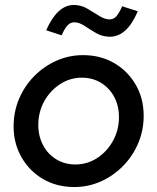

<svg xmlns="http://www.w3.org/2000/svg" viewBox="-20 -742 633 772"><path d="M278.7 10Q208.5 10 153.6 -21.8Q98.7 -53.7 66.7 -109.3Q34.7 -164.8 34.7 -234.2Q34.7 -292.3 56.5 -344.2Q78.3 -396 117.2 -435.5Q156 -475 206.5 -497.7Q257 -520.3 314 -520.3Q384 -520.3 438.8 -488.5Q493.7 -456.7 525.7 -401.5Q557.7 -346.4 557.7 -276Q557.7 -218.2 535.8 -166.4Q514 -114.7 475.2 -75Q436.3 -35.3 386 -12.7Q335.7 10 278.7 10ZM283 -80.7Q331 -80.7 370.9 -106.7Q410.8 -132.7 434.6 -176.3Q458.3 -219.8 458.3 -271Q458.3 -317 439 -352.8Q419.6 -388.5 385.8 -409.1Q352 -429.7 309.3 -429.7Q261.7 -429.7 221.7 -403.7Q181.7 -377.7 157.8 -334.7Q134 -291.7 134 -239.4Q134 -194.3 153.3 -158Q172.7 -121.7 206.6 -101.2Q240.5 -80.7 283 -80.7ZM228 -600 165.7 -620.3Q210.7 -722 276.7 -722Q306 -722 331 -707.3Q356 -692.7 378.7 -678.3Q401.3 -664 420.7 -664Q436 -664 446.8 -675.3Q457.7 -686.7 471.3 -716.7L534 -696.7Q490.7 -594.3 421.7 -594.3Q392 -594.3 367 -608.7Q342 -623 320.5 -637.7Q299 -652.3 277.7 -652.3Q263.3 -652.3 251.7 -640.2Q240 -628 228 -600Z"/></svg>

Font: Red Hat Display VF
Style: Italic
Weight: 300
Italic angle: -12°
Designer: Pentagram, MCKL
Foundry: Pentagram, MCKL
Version: Version 1.010